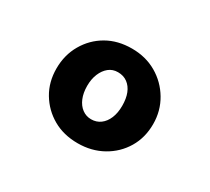

<svg xmlns="http://www.w3.org/2000/svg" viewBox="-77 -836 618 566"><g transform="rotate(30 232.5 -553.0)"><path d="M232 -392Q184 -392 147.5 -413Q111 -434 89.5 -470Q68 -506 68 -552Q68 -598 89.5 -635Q111 -672 147.5 -693Q184 -714 232 -714Q279 -714 316 -692.5Q353 -671 375 -634Q397 -597 397 -552Q397 -506 375.5 -470Q354 -434 316.5 -413Q279 -392 232 -392ZM231 -473Q249 -473 262.5 -483Q276 -493 283.5 -511Q291 -529 291 -553Q291 -578 284 -595.5Q277 -613 263.5 -623Q250 -633 231 -633Q213 -633 200 -622.5Q187 -612 179.5 -594Q172 -576 172 -553Q172 -529 179.5 -511Q187 -493 200.5 -483Q214 -473 231 -473Z"/></g></svg>

Font: Lexend Exa SemiBold
Style: Regular
Weight: 600
Designer: Bonnie Shaver-Troup, Thomas Jockin
Foundry: Lexend
Version: Version 1.007